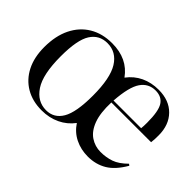

<svg xmlns="http://www.w3.org/2000/svg" viewBox="-90 -789 1066 1066"><g transform="rotate(45 443.0 -256.5)"><path d="M286 14Q214 14 160.5 -17.5Q107 -49 77.5 -107Q48 -165 48 -245Q48 -333 79 -396Q110 -459 166.5 -493Q223 -527 300 -527Q421 -527 483 -440Q515 -483 561.5 -505Q608 -527 665 -527Q748 -527 796 -478Q844 -429 844 -348Q844 -332 843.5 -318.5Q843 -305 841 -291H529Q526 -206 545.5 -154Q565 -102 601 -78Q637 -54 681 -54Q724 -54 761.5 -67Q799 -80 839 -120L848 -113Q808 -44 759.5 -15Q711 14 649 14Q594 14 548.5 -8.5Q503 -31 474 -75Q442 -32 393.5 -9Q345 14 286 14ZM530 -307H747Q748 -316 748.5 -327.5Q749 -339 749 -352Q749 -443 726.5 -477.5Q704 -512 656 -512Q601 -512 569.5 -466.5Q538 -421 530 -307ZM303 -4Q365 -4 397.5 -59.5Q430 -115 430 -245Q430 -383 390.5 -446Q351 -509 281 -509Q217 -509 183 -456Q149 -403 149 -274Q149 -132 191.5 -68Q234 -4 303 -4Z"/></g></svg>

Font: Literata 72pt
Style: Regular
Weight: 400
Designer: Latin by Veronika Burian and Jose Scaglione. Greek by Irene Vlachou. Cyrillic by Vera Evstafieva.
Foundry: TypeTogether
Version: Version 3.002